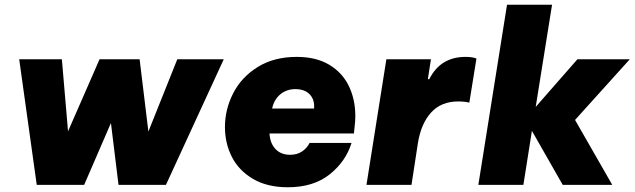

<svg xmlns="http://www.w3.org/2000/svg" viewBox="-20 -780 2677 810"><path d="M606 -225 728 -530H924L680 0H480L448 -261L335 0H135L61 -530H241L267 -226L400 -530H569Z M929 -244Q929 -319 964 -387Q999 -455 1067.5 -497.5Q1136 -540 1232 -540Q1314 -540 1369.5 -506.5Q1425 -473 1452 -416.5Q1479 -360 1479 -291Q1479 -268 1476 -245L1473 -217H1117Q1119 -176 1142 -151.5Q1165 -127 1204 -127Q1234 -127 1255 -141.5Q1276 -156 1286 -177H1463Q1439 -99 1371 -44.5Q1303 10 1194 10Q1107 10 1047 -25.5Q987 -61 958 -118.5Q929 -176 929 -244ZM1305 -322Q1308 -359 1287 -381.5Q1266 -404 1226 -404Q1189 -404 1162.5 -382Q1136 -360 1128 -322Z M1526 0 1610 -530H1798L1785 -446H1791Q1838 -540 1944 -540Q1974 -540 1990 -533L1960 -347Q1941 -352 1913 -352Q1841 -352 1798.5 -305Q1756 -258 1743 -176L1716 0Z M2416 -530H2637L2406 -274L2563 0H2354L2224 -228L2188 0H1998L2119 -760H2309L2240 -329Z"/></svg>

Font: Be Vietnam Black
Style: Italic
Weight: 900
Italic angle: -9°
Designer: Lam Bao; Tony Le; Vietanh Nguyen
Foundry: Yellow Type Foundry
Version: Version 5.000